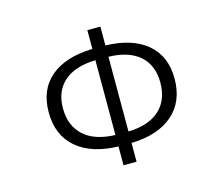

<svg xmlns="http://www.w3.org/2000/svg" viewBox="-106 -886 1211 1040"><g transform="rotate(-15 500.0 -366.0)"><path d="M537.1 -576.2V-157.2Q651.4 -160.2 711.9 -215.3Q772.5 -270.5 772.5 -369.1Q772.5 -465.8 711.9 -519.5Q651.4 -573.2 537.1 -576.2ZM463.9 -157.2V-576.2Q348.6 -573.2 287.6 -519.5Q226.6 -465.8 226.6 -369.1Q226.6 -271.5 288.1 -215.8Q349.6 -160.2 463.9 -157.2ZM537.1 -745.1V-639.6Q686.5 -635.7 769.5 -565.9Q852.5 -496.1 852.5 -369.1Q852.5 -241.2 769.5 -168.9Q686.5 -96.7 537.1 -92.8V12.7H463.9V-92.8Q313.5 -96.7 230 -168.5Q146.5 -240.2 146.5 -369.1Q146.5 -496.1 229.5 -565.9Q312.5 -635.7 463.9 -639.6V-745.1Z"/></g></svg>

Font: Gen Shin Gothic Monospace Normal
Style: Regular
Weight: 350
Designer: [Source Han Sans]
Ryoko NISHIZUKA  (kana & ideographs); Paul D. Hunt (Latin, Greek & Cyrillic); Wenlong ZHANG  (bopomofo
Version: Version 1.002.20150607